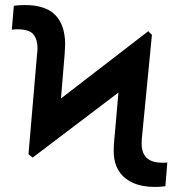

<svg xmlns="http://www.w3.org/2000/svg" viewBox="-20 -737 715 767"><path d="M93.8 -121.1 127.9 -518.6Q129.9 -536.1 129.9 -543.9L128.9 -559.6Q125 -591.8 106.7 -606Q88.4 -620.1 48.8 -620.1Q39.1 -620.1 27.3 -618.2L35.2 -713.9Q54.2 -716.8 79.1 -716.8Q155.3 -716.8 194.3 -683.1Q233.4 -649.4 239.3 -582Q240.2 -575.2 240.2 -559.6Q240.2 -548.8 238.3 -521.5L223.6 -343.8L572.3 -612.3L586.9 -597.7L548.8 -206.1Q545.9 -182.6 545.9 -165Q545.9 -150.4 546.9 -146.5Q550.8 -117.7 571 -102.3Q591.3 -86.9 627.9 -86.9Q643.6 -86.9 648.4 -87.9L640.6 6.8Q621.6 9.8 598.6 9.8Q547.4 9.8 511.2 -6.6Q475.1 -22.9 455.8 -52.5Q436.5 -82 434.6 -121.1Q433.1 -150.4 438.5 -200.2L453.1 -367.2L110.4 -107.4Z"/></svg>

Font: Pretendard SemiBold
Style: Regular
Weight: 600
Designer: Base glyphs from Inter by Rasmus Andersson; Hangeul glyphs from Noto Sans CJK(Source Han Sans) by Jang Soo-young and Kan
Foundry: Kil Hyung-jin
Version: Version 1.309